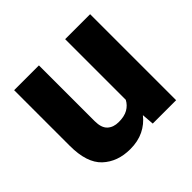

<svg xmlns="http://www.w3.org/2000/svg" viewBox="-136 -676 834 834"><g transform="rotate(-45 281.0 -259.0)"><path d="M370.6 0 366.2 -56.2Q341.8 -24.9 306.2 -7.6Q270.5 9.8 223.6 9.8Q145.5 9.8 96.4 -36.1Q47.4 -82 47.4 -186.5V-528.3H199.7V-185.5Q199.7 -145 219 -127Q238.3 -108.9 271 -108.9Q305.7 -108.9 327.4 -121.3Q349.1 -133.8 360.8 -155.8V-528.3H514.2V0Z"/></g></svg>

Font: Vazirmatn UI ExtraBold
Style: Regular
Weight: 800
Designer: Saber Rastikerdar
Foundry: Saber Rastikerdar
Version: Version 33.003